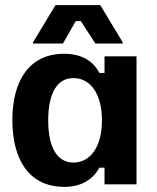

<svg xmlns="http://www.w3.org/2000/svg" viewBox="-20 -720 615 750"><path d="M109.2 -550H225.8L275.8 -637.5H295.8L352.5 -550H459.2V-555L371.7 -700H196.7L109.2 -555ZM231.7 10C301.7 10 345 -22.5 368.3 -65H388.3V0H513.3V-500H388.3V-435H368.3C345 -480 300.8 -510 230.8 -510C94.2 -510 28.3 -405 28.3 -250.8C28.3 -100 90.8 10 231.7 10ZM266.7 -85C205.8 -85 168.3 -140 168.3 -250C168.3 -360 205.8 -415 266.7 -415C334.2 -415 378.3 -351.7 378.3 -250C378.3 -148.3 334.2 -85 266.7 -85Z"/></svg>

Font: Familjen Grotesk GF
Style: Bold
Weight: 700
Designer: Anders Wikstroem, Jonas Baeckman, Matilda Gysing, Kristian Moeller
Foundry: Familjen STHLM AB
Version: Version 2.000; Beta; Release 4; Build 6